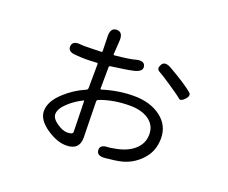

<svg xmlns="http://www.w3.org/2000/svg" viewBox="-111 -798 1221 1027"><g transform="rotate(20 500.0 -285.0)"><path d="M348 52Q296 52 237 12Q174 -31 174 -81Q174 -137 235 -192Q285 -238 348 -265Q357 -269 357 -279L358 -415Q358 -420 353 -420L315 -418Q290 -417 265 -418L234 -420Q185 -422 188 -455Q191 -488 239 -482Q243 -481 266 -481Q290 -481 314 -482L355 -483Q360 -483 360 -488L358 -574Q357 -622 393 -622Q429 -621 426 -572L421 -494Q421 -489 426 -489Q515 -498 540 -506Q587 -519 595 -490Q603 -460 556 -448Q519 -439 426 -427Q419 -426 419 -419L418 -297Q418 -292 423 -293Q513 -321 600 -321Q693 -321 753 -276Q813 -231 813 -156.5Q813 -82 765 -32Q715 21 644 34Q619 39 594 41L569 44Q520 49 519 16Q517 -16 566 -16Q571 -16 603 -22Q666 -33 705 -66Q747 -102 747 -155Q747 -208 703 -238Q662 -265 598 -265Q504 -265 428 -236Q419 -233 419 -224L422 -67Q423 -43 423 -19Q423 52 348 52ZM330 -15Q362 -15 362 -30Q362 -54 361 -78L358 -203Q358 -208 354 -206Q308 -183 275 -152Q237 -117 237 -86Q237 -61 272 -37Q304 -15 330 -15ZM864 -402Q842 -379 830.5 -390Q819 -401 758 -442Q703 -479 683 -489.5Q663 -500 678 -527Q693 -553 734 -529L773 -506Q794 -493 815 -480Q854 -454 870 -440Q886 -426 864 -402Z"/></g></svg>

Font: Resource Han Rounded JP Normal
Style: Regular
Weight: 350
Designer: Cyano Hao (round all glyphs); Ryoko NISHIZUKA 西塚涼子 (kana, bopomofo & ideographs); Paul D. Hunt (Latin, Greek & Cyrillic)
Foundry: Cyano Hao
Version: 0.990